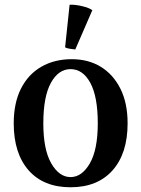

<svg xmlns="http://www.w3.org/2000/svg" viewBox="-20 -777 597 811"><path d="M278 14Q164 14 101 -57.5Q38 -129 38 -256Q38 -342 68.5 -402.5Q99 -463 154.5 -495Q210 -527 283 -527Q353 -527 405.5 -495Q458 -463 488.5 -402.5Q519 -342 519 -256Q519 -129 455.5 -57.5Q392 14 278 14ZM278 -29Q326 -29 359.5 -87Q393 -145 393 -256Q393 -369 361.5 -427Q330 -485 278 -485Q227 -485 195 -427Q163 -369 163 -256Q163 -145 196.5 -87Q230 -29 278 -29ZM298 -568Q288 -569 275 -571Q262 -573 255 -577L274 -757Q298 -758 327 -751Q356 -744 370 -734Z"/></svg>

Font: Arima Thin SemiBold
Style: Regular
Weight: 600
Version: Version 1.100